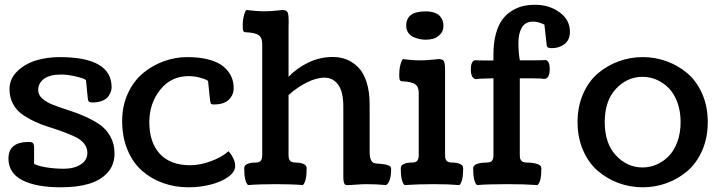

<svg xmlns="http://www.w3.org/2000/svg" viewBox="-20 -775 3017 808"><path d="M461.9 -129.4Q461.9 -80.1 431.9 -47.6Q401.9 -15.1 352.5 -1Q303.2 13.2 235.8 13.2Q132.3 13.2 74 -16.6Q15.6 -46.4 15.6 -107.9Q15.6 -177.7 101.1 -177.7Q114.7 -177.7 119.1 -172.4Q123.5 -167 123.5 -151.9V-85.4Q141.6 -75.7 177 -70.3Q212.4 -64.9 248.5 -64.9Q291.5 -64.9 319.6 -82.8Q347.7 -100.6 347.7 -131.8Q347.7 -153.8 333.5 -171.1Q319.3 -188.5 296.4 -199.2Q273.4 -210 243.9 -220.9Q214.4 -231.9 183.8 -241.2Q153.3 -250.5 123.8 -264.6Q94.2 -278.8 71.3 -295.4Q48.3 -312 34.2 -338.9Q20 -365.7 20 -399.4Q20 -442.9 52.2 -474.6Q84.5 -506.3 131.1 -520.5Q177.7 -534.7 231 -534.7Q449.7 -534.7 449.7 -407.7Q449.7 -399.9 447 -391.1Q444.3 -382.3 436.8 -370.6Q429.2 -358.9 411.4 -351.3Q393.6 -343.8 367.7 -343.8Q362.8 -343.8 359.6 -344.7Q356.4 -345.7 354.7 -346.9Q353 -348.1 351.8 -351.3Q350.6 -354.5 350.3 -356Q350.1 -357.4 349.4 -362.5Q348.6 -367.7 348.6 -369.6L341.8 -438Q335 -444.8 299.6 -453.1Q264.2 -461.4 238.8 -461.4Q189 -461.4 164.8 -442.9Q140.6 -424.3 140.6 -396Q140.6 -375.5 158.4 -359.9Q176.3 -344.2 204.6 -333.3Q232.9 -322.3 267.1 -311.5Q301.3 -300.8 335.4 -285.9Q369.6 -271 397.9 -252Q426.3 -232.9 444.1 -201.4Q461.9 -169.9 461.9 -129.4Z M963.4 -404.3Q963.4 -375.5 943.1 -355.5Q922.9 -335.4 879.4 -335.4Q869.1 -335.4 866.9 -340.1Q864.7 -344.7 862.8 -364.7L855.5 -434.6Q852.1 -437 845.9 -440.2Q839.8 -443.4 818.6 -449Q797.4 -454.6 773.9 -454.6Q699.7 -454.6 654.1 -397.2Q608.4 -339.8 608.4 -260.7Q608.4 -175.3 652.8 -127.4Q697.3 -79.6 781.2 -79.6Q820.3 -79.6 866.5 -96.2Q912.6 -112.8 941.9 -138.7Q969.7 -106 969.7 -76.2Q969.7 -51.8 940.9 -30.8Q912.1 -9.8 866.9 1.7Q821.8 13.2 772.9 13.2Q716.3 13.2 666.3 -4.6Q616.2 -22.5 577.6 -56.4Q539.1 -90.3 516.6 -144.3Q494.1 -198.2 494.1 -266.1Q494.1 -329.1 517.8 -381.1Q541.5 -433.1 580.6 -466.1Q619.6 -499 668.2 -516.8Q716.8 -534.7 768.1 -534.7Q820.3 -534.7 859.1 -524.2Q897.9 -513.7 920.2 -495.1Q942.4 -476.6 952.9 -453.9Q963.4 -431.2 963.4 -404.3Z M1194.3 -658.2V-451.7Q1229 -488.3 1277.3 -511.7Q1325.7 -535.2 1380.9 -535.2Q1412.6 -535.2 1439.2 -524.4Q1465.8 -513.7 1488 -491.2Q1510.3 -468.8 1522.9 -428.7Q1535.6 -388.7 1535.6 -334.5V-135.7Q1535.6 -89.4 1560.1 -87.4Q1564 -86.9 1571 -86.4Q1578.1 -85.9 1582.3 -85.4Q1586.4 -85 1592.3 -84.2Q1598.1 -83.5 1601.6 -82.8Q1605 -82 1609.6 -80.8Q1614.3 -79.6 1616.7 -78.1Q1619.1 -76.7 1621.6 -74.7Q1624 -72.8 1625 -70.1Q1626 -67.4 1626 -64Q1626 -10.3 1605 3.9Q1563.5 0 1523.9 0Q1503.9 0 1479 2Q1454.1 3.9 1441.4 3.9Q1436 3.9 1432.9 2.2Q1429.7 0.5 1427.2 -7.3Q1424.8 -15.1 1424.8 -29.8V-325.7Q1424.8 -389.2 1403.1 -418.7Q1381.3 -448.2 1345.7 -448.2Q1311.5 -448.2 1270.8 -427.7Q1230 -407.2 1194.3 -375V-122.6Q1194.3 -115.2 1195.1 -111.1Q1195.8 -106.9 1198.5 -101.6Q1201.2 -96.2 1208 -93.5Q1214.8 -90.8 1225.6 -90.8Q1244.1 -90.8 1257.3 -85Q1270.5 -79.1 1270.5 -67.4Q1270.5 -10.3 1254.4 3.9Q1208.5 0 1141.6 0Q1070.8 0 1023.9 3.9Q1007.8 -10.7 1007.8 -67.4Q1007.8 -79.1 1021 -85Q1034.2 -90.8 1052.7 -90.8Q1071.8 -90.8 1077.6 -98.9Q1083.5 -106.9 1083.5 -121.6V-590.3Q1083.5 -616.2 1068.6 -627Q1053.7 -637.7 1011.2 -639.6Q1004.9 -641.1 1003.2 -646Q1001.5 -650.9 1001.5 -667Q1001.5 -691.9 1006.8 -710.9Q1012.2 -730 1017.6 -732.9Q1058.1 -727.5 1095.2 -727.5Q1117.2 -727.5 1141.6 -730.2Q1166 -732.9 1167.5 -732.9Q1184.6 -732.9 1189.7 -724.4Q1194.8 -715.8 1194.8 -685.1Q1194.8 -681.6 1194.6 -672.6Q1194.3 -663.6 1194.3 -658.2Z M1772.5 -607.9Q1760.7 -607.9 1748.5 -610.1Q1736.3 -612.3 1721.9 -618.2Q1707.5 -624 1698.5 -636.7Q1689.5 -649.4 1689.5 -667Q1689.5 -727.1 1770.5 -727.1Q1793.5 -727.1 1809.3 -721.2Q1825.2 -715.3 1832.8 -705.6Q1840.3 -695.8 1843.3 -686.5Q1846.2 -677.2 1846.2 -666.5Q1846.2 -644.5 1832.5 -630.4Q1818.8 -616.2 1803.5 -612.1Q1788.1 -607.9 1772.5 -607.9ZM1853 -478.5V-122.6Q1853 -115.2 1853.8 -111.1Q1854.5 -106.9 1857.2 -101.6Q1859.9 -96.2 1866.7 -93.5Q1873.5 -90.8 1884.3 -90.8Q1902.8 -90.8 1916 -85Q1929.2 -79.1 1929.2 -67.4Q1929.2 -10.3 1913.1 3.9Q1869.1 0 1805.7 0Q1739.7 0 1682.6 3.9Q1666.5 -10.7 1666.5 -67.4Q1666.5 -79.1 1679.7 -85Q1692.9 -90.8 1711.4 -90.8Q1730.5 -90.8 1736.3 -98.9Q1742.2 -106.9 1742.2 -121.6V-383.8Q1742.2 -409.7 1727.3 -420.4Q1712.4 -431.2 1669.9 -433.1Q1663.6 -434.6 1661.9 -439.5Q1660.2 -444.3 1660.2 -460.4Q1660.2 -485.4 1665.5 -504.4Q1670.9 -523.4 1676.3 -526.4Q1713.9 -521 1749 -521Q1772.5 -521 1798.3 -523.7Q1824.2 -526.4 1825.7 -526.4Q1842.8 -526.4 1847.9 -517.8Q1853 -509.3 1853 -478.5Z M2167.5 -445.3V-122.6Q2167.5 -115.2 2168.2 -111.1Q2168.9 -106.9 2171.6 -101.6Q2174.3 -96.2 2181.2 -93.5Q2188 -90.8 2198.7 -90.8Q2223.1 -90.8 2240.7 -85Q2258.3 -79.1 2258.3 -67.4Q2258.3 -10.3 2242.2 3.9Q2189 0 2117.2 0Q2030.3 0 1987.3 3.9Q1971.2 -10.7 1971.2 -67.4Q1971.2 -79.1 1987.3 -85Q2003.4 -90.8 2025.9 -90.8Q2044.9 -90.8 2050.8 -98.9Q2056.6 -106.9 2056.6 -121.6V-445.3H2049.8Q1988.8 -444.3 1985.8 -441.9Q1961.4 -441.9 1961.4 -483.9Q1961.4 -515.6 1977.5 -521.5Q1988.3 -520.5 2040.5 -520.5H2056.6V-547.4Q2056.6 -595.7 2066.9 -632.8Q2077.1 -669.9 2094 -692.6Q2110.8 -715.3 2134.3 -729.7Q2157.7 -744.1 2181.4 -749.5Q2205.1 -754.9 2231.9 -754.9Q2291.5 -754.9 2335 -723.1Q2378.4 -691.4 2378.4 -641.6Q2378.4 -607.4 2356.2 -589.8Q2334 -572.3 2301.8 -572.3Q2289.1 -572.3 2284.7 -576.2Q2280.3 -580.1 2280.3 -588.9L2271 -671.4Q2245.6 -684.1 2223.1 -684.1Q2190.9 -684.1 2176.3 -659.2Q2161.6 -634.3 2161.6 -595.2Q2161.6 -556.2 2167.5 -521H2214.4Q2261.2 -521 2277.3 -522.5Q2293.5 -516.6 2293.5 -484.9Q2293.5 -442.9 2269 -442.9Q2267.6 -443.8 2252.4 -444.6Q2237.3 -445.3 2222.7 -445.3H2208Z M2685.1 -534.7Q2737.3 -534.7 2785.6 -517.1Q2834 -499.5 2872.8 -466.6Q2911.6 -433.6 2935.1 -380.4Q2958.5 -327.1 2958.5 -261.2Q2958.5 -195.3 2935.1 -141.8Q2911.6 -88.4 2872.8 -55.2Q2834 -22 2785.6 -4.4Q2737.3 13.2 2685.1 13.2Q2632.3 13.2 2584 -4.4Q2535.6 -22 2496.6 -55.2Q2457.5 -88.4 2434.1 -141.8Q2410.6 -195.3 2410.6 -261.2Q2410.6 -327.1 2434.1 -380.4Q2457.5 -433.6 2496.6 -466.6Q2535.6 -499.5 2584 -517.1Q2632.3 -534.7 2685.1 -534.7ZM2684.1 -70.3Q2714.8 -70.3 2743.2 -82.5Q2771.5 -94.7 2794.2 -117.9Q2816.9 -141.1 2830.6 -178.2Q2844.2 -215.3 2844.2 -261.2Q2844.2 -307.1 2830.6 -344.2Q2816.9 -381.3 2794.2 -404.3Q2771.5 -427.2 2743.2 -439.5Q2714.8 -451.7 2684.1 -451.7Q2619.6 -451.7 2572.3 -401.4Q2524.9 -351.1 2524.9 -261.2Q2524.9 -171.4 2572.3 -120.8Q2619.6 -70.3 2684.1 -70.3Z"/></svg>

Font: Coustard
Style: Regular
Weight: 400
Foundry: vernon adams
Version: Version 1.000